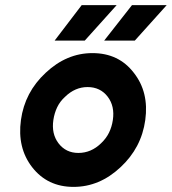

<svg xmlns="http://www.w3.org/2000/svg" viewBox="-20 -720 673 752"><path d="M388 -561H508L633 -700H497ZM194 -561H312L437 -700H300ZM323 -379Q373 -379 402 -341Q430 -304 422 -250Q418 -223 407 -200.5Q396 -178 376 -159Q337 -121 287 -121Q238 -121 209 -159Q181 -196 189 -250Q193 -277 204 -300Q215 -323 235 -341Q274 -379 323 -379ZM342 -512Q241 -512 159 -435Q77 -359 62 -250Q47 -141 106 -65Q166 12 268 12Q370 12 452 -65Q534 -141 549 -250Q564 -359 504 -435Q445 -512 342 -512Z"/></svg>

Font: Unageo
Style: Bold-Italic
Weight: 700
Designer: Richard Sepsi
Foundry: Richard Sepsi
Version: Version 2.000